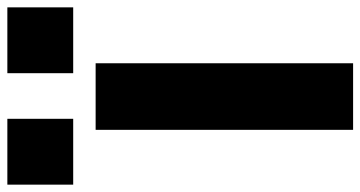

<svg xmlns="http://www.w3.org/2000/svg" viewBox="-331 -731 980 522"><g transform="rotate(-90 159.0 -470.0)"><path d="M67 0V-700H248V0ZM-82 -761V-940H97V-761ZM221 -761V-940H400V-761Z"/></g></svg>

Font: Panamera Black
Style: Regular
Weight: 900
Designer: Bastien Sozeau
Foundry: NBR — Bastien Sozeau
Version: Version 3.002; ttfautohint (v1.8.4.7-5d5b);gftools[0.9.33]